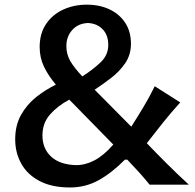

<svg xmlns="http://www.w3.org/2000/svg" viewBox="-20 -807 852 839"><path d="M286.1 12.2Q206.5 12.2 153.1 -15.9Q99.6 -43.9 73 -91.8Q46.4 -139.6 46.4 -198.2Q46.4 -259.3 71.8 -304.7Q97.2 -350.1 137.9 -382.6Q178.7 -415 224.1 -437Q190.9 -476.6 172.1 -515.9Q153.3 -555.2 153.3 -601.6Q153.3 -660.6 181.2 -701.9Q209 -743.2 255.9 -764.9Q302.7 -786.6 359.4 -786.6Q415 -786.6 458.5 -766.1Q502 -745.6 527.1 -707.5Q552.2 -669.4 552.2 -615.7Q552.2 -567.4 526.9 -530.5Q501.5 -493.7 464.6 -465.6Q427.7 -437.5 393.6 -415L553.7 -253.4Q582 -297.9 607.9 -341.1Q633.8 -384.3 656.2 -430.2L767.6 -359.4Q728.5 -316.4 692.9 -272Q657.2 -227.5 621.6 -181.2Q665 -135.7 710.7 -90.3Q756.3 -44.9 805.2 0H633.8Q612.3 -26.9 587.4 -54.4Q562.5 -82 536.1 -109.4H525.9Q467.8 -50.8 410.6 -19.3Q353.5 12.2 286.1 12.2ZM339.8 -473.1Q384.3 -501.5 418.7 -533.7Q453.1 -565.9 453.1 -610.4Q453.1 -653.8 428.5 -679.2Q403.8 -704.6 364.3 -706.5Q321.3 -704.6 295.7 -676Q270 -647.5 270 -605.5Q270 -569.8 287.1 -540.3Q304.2 -510.7 339.8 -473.1ZM475.1 -175.3 282.7 -371.6Q231 -343.8 198.2 -306.2Q165.5 -268.6 165.5 -215.3Q165.5 -157.7 203.4 -122.6Q241.2 -87.4 312.5 -85.4Q353.5 -85.4 393.6 -106.7Q433.6 -127.9 475.1 -175.3Z"/></svg>

Font: Pinar-DS1-FD SemiBold
Style: Regular
Weight: 600
Designer: Amin Abedi
Version: Version 3.000